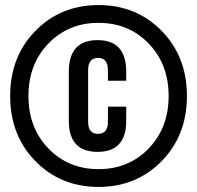

<svg xmlns="http://www.w3.org/2000/svg" viewBox="-20 -728 776 756"><path d="M405 -308H477V-252Q477 -130 364 -130Q251 -130 251 -252V-446Q251 -570 364 -570Q477 -570 477 -446V-410H405V-452Q405 -500 366 -500Q327 -500 327 -452V-248Q327 -201 366 -201Q405 -201 405 -248ZM119.5 -93.5Q20 -195 20 -350Q20 -505 119.5 -606.5Q219 -708 368 -708Q517 -708 616.5 -606.5Q716 -505 716 -350Q716 -195 616.5 -93.5Q517 8 368 8Q219 8 119.5 -93.5ZM170.5 -556.5Q92 -475 92 -350Q92 -225 170.5 -143.5Q249 -62 368 -62Q487 -62 565.5 -143.5Q644 -225 644 -350Q644 -475 565.5 -556.5Q487 -638 368 -638Q249 -638 170.5 -556.5Z"/></svg>

Font: Bebas Neue
Style: Regular
Weight: 400
Designer: Ryoichi Tsunekawa
Foundry: Ryoichi Tsunekawa
Version: Version 1.400